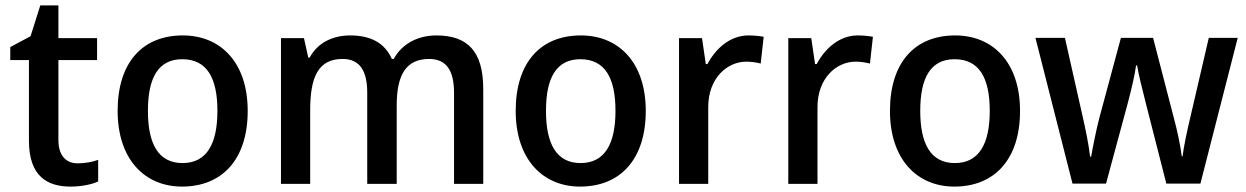

<svg xmlns="http://www.w3.org/2000/svg" viewBox="-20 -680 4607 710"><path d="M267 -76C225 -76 196 -104 196 -162V-458H339V-539H196V-660H129L93 -546L18 -506V-458H87V-160C87 -27 156 10 241 10C281 10 320 2 343 -9V-89C323 -81 294 -76 267 -76Z M896 -270C896 -449 796 -549 656 -549C507 -549 415 -449 415 -270C415 -91 515 10 653 10C802 10 896 -91 896 -270ZM527 -270C527 -392 565 -461 654 -461C745 -461 784 -392 784 -270C784 -149 745 -77 655 -77C565 -77 527 -149 527 -270Z M1594 -549C1529 -549 1468 -521 1436 -462H1429C1403 -521 1351 -549 1275 -549C1212 -549 1155 -523 1125 -467H1120L1104 -539H1019V0H1127V-272C1127 -394 1156 -462 1247 -462C1309 -462 1338 -420 1338 -337V0H1447V-290C1447 -401 1480 -462 1567 -462C1630 -462 1659 -420 1659 -337V0H1767V-351C1767 -490 1709 -549 1594 -549Z M2368 -270C2368 -449 2268 -549 2128 -549C1979 -549 1887 -449 1887 -270C1887 -91 1987 10 2125 10C2274 10 2368 -91 2368 -270ZM1999 -270C1999 -392 2037 -461 2126 -461C2217 -461 2256 -392 2256 -270C2256 -149 2217 -77 2127 -77C2037 -77 1999 -149 1999 -270Z M2748 -549C2680 -549 2627 -501 2596 -443H2590L2576 -539H2491V0H2599V-284C2599 -390 2668 -452 2740 -452C2758 -452 2778 -449 2793 -445L2804 -544C2789 -547 2765 -549 2748 -549Z M3152 -549C3084 -549 3031 -501 3000 -443H2994L2980 -539H2895V0H3003V-284C3003 -390 3072 -452 3144 -452C3162 -452 3182 -449 3197 -445L3208 -544C3193 -547 3169 -549 3152 -549Z M3752 -270C3752 -449 3652 -549 3512 -549C3363 -549 3271 -449 3271 -270C3271 -91 3371 10 3509 10C3658 10 3752 -91 3752 -270ZM3383 -270C3383 -392 3421 -461 3510 -461C3601 -461 3640 -392 3640 -270C3640 -149 3601 -77 3511 -77C3421 -77 3383 -149 3383 -270Z M4293 -1H4419L4557 -540H4450L4384 -256C4370 -198 4357 -136 4353 -102H4350C4346 -139 4332 -203 4321 -243L4244 -540H4125L4045 -243C4035 -205 4021 -136 4015 -101H4011C4007 -139 3995 -200 3982 -256L3918 -540H3809L3946 -1H4070L4150 -297C4164 -350 4177 -405 4181 -438H4185C4190 -405 4204 -351 4217 -299Z"/></svg>

Font: Noto Sans Thai Medium
Style: Regular
Weight: 500
Designer: Monotype Design Team
Foundry: Monotype Imaging Inc.
Version: Version 1.901